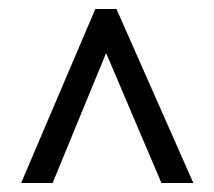

<svg xmlns="http://www.w3.org/2000/svg" viewBox="-20 -739 477 427"><path d="M192 -719H239L410 -332H339L216 -621L97 -332H27Z"/></svg>

Font: Noto Sans Bengali UI ExtraCondensed
Style: Regular
Weight: 400
Width: 2
Designer: Jelle Bosma - Monotype Design Team
Foundry: Monotype Imaging Inc.
Version: Version 2.003; ttfautohint (v1.8.4.7-5d5b)